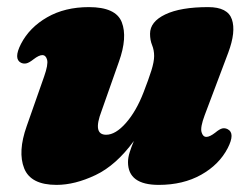

<svg xmlns="http://www.w3.org/2000/svg" viewBox="-20 -505 706 540"><path d="M620.5 -141.5Q642 -130.5 620.5 -88.5Q596.5 -42 545.8 -13.5Q495 15 426.5 15Q340 15 340 -49Q340 -62 344.8 -77Q349.5 -92 356.5 -108.5Q306.5 -40 248.5 -12.5Q190.5 15 139 15Q66.5 15 48 -31.5Q29.5 -78 55 -150L104 -289.5Q116 -323.5 112.5 -336.8Q109 -350 99 -350Q89.5 -350 74 -338Q62 -328.5 54.2 -326.8Q46.5 -325 39 -328.5Q17.5 -339.5 39 -381.5Q63 -428 112.8 -456.5Q162.5 -485 230 -485Q306 -485 322.5 -442.5Q339 -400 314.5 -331.5L265.5 -192.5Q240 -126 278.5 -126Q305 -126 334.2 -159.2Q363.5 -192.5 384 -246Q398 -282 405.8 -306.8Q413.5 -331.5 413.5 -347.5Q413.5 -364 407.8 -378Q402 -392 402 -410Q402 -444 445 -464.5Q488 -485 565.5 -485Q620.5 -485 632.2 -450.5Q644 -416 622 -357L555.5 -180.5Q543 -147 546.8 -133.5Q550.5 -120 560.5 -120Q570 -120 585.5 -132Q597.5 -142 605.2 -143.8Q613 -145.5 620.5 -141.5Z"/></svg>

Font: Fraunces 9pt S000 Black
Style: Italic
Weight: 900
Italic angle: -16°
Version: Version 1.000; ttfautohint (v1.8.3)